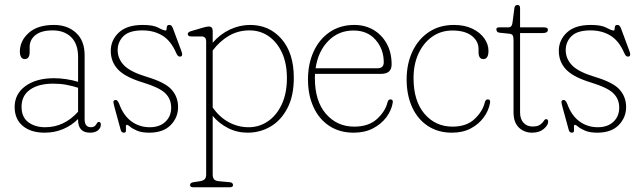

<svg xmlns="http://www.w3.org/2000/svg" viewBox="-20 -538 2644 793"><path d="M40.5 -96Q40.5 -150 85 -182.5Q129.5 -215 203.5 -215Q227 -215 253.8 -211Q280.5 -207 302.5 -200V-302.5Q302.5 -356.5 274 -384.5Q245.5 -412.5 197.5 -412.5Q150.5 -412.5 126.5 -393.2Q102.5 -374 102.5 -344V-323.5Q102.5 -294 82.5 -294Q71.5 -294 66.8 -303Q62 -312 62 -325Q62 -369 98.5 -402Q135 -435 203 -435Q258.5 -435 294 -402.5Q329.5 -370 329.5 -310V-45.5Q329.5 -12.5 356 -12.5Q371.5 -12.5 378.5 -26Q383 -34.5 388 -34.5Q396.5 -34.5 396.5 -23.5Q396.5 -9.5 384.8 0.2Q373 10 352 10Q302.5 10 302.5 -43V-46.5Q275.5 -19.5 240.5 -4.8Q205.5 10 164.5 10Q107.5 10 74 -18Q40.5 -46 40.5 -96ZM69 -97Q69 -54 97 -33.2Q125 -12.5 166.5 -12.5Q245 -12.5 302.5 -76.5V-175.5Q279.5 -183 254 -187.8Q228.5 -192.5 200 -192.5Q139.5 -192.5 104.2 -167.8Q69 -143 69 -97Z M599 -12.5Q639 -12.5 663 -35Q687 -57.5 687 -93.5Q687 -129 662.8 -152.8Q638.5 -176.5 571 -197Q497 -219.5 467.2 -251.2Q437.5 -283 437.5 -328Q437.5 -372.5 471 -403.8Q504.5 -435 569.5 -435Q613 -435 634.2 -423.5Q655.5 -412 664.5 -412Q668 -412 668 -417.8Q668 -423.5 669.8 -429.2Q671.5 -435 679 -435Q684 -435 687.8 -432Q691.5 -429 695 -419L729 -327.5Q736 -309.5 728.5 -305.5Q716 -299.5 707.5 -319.5Q686 -369.5 650.8 -391Q615.5 -412.5 568.5 -412.5Q514 -412.5 490 -388.8Q466 -365 466 -331Q466 -295.5 492.2 -268.2Q518.5 -241 586.5 -220.5Q662 -198 688.8 -167.8Q715.5 -137.5 715.5 -96Q715.5 -52.5 684.8 -21.2Q654 10 596.5 10Q565.5 10 546.2 1.8Q527 -6.5 517.5 -14.5Q508 -22.5 505 -22.5Q499.5 -22.5 500 -14.5Q500.5 -6.5 500.2 1.8Q500 10 491.5 10Q481.5 10 478.5 -1.5L453.5 -93Q449 -109 448.5 -115.5Q448 -122 453 -124Q464.5 -129.5 472.5 -108.5Q490 -60.5 523 -36.5Q556 -12.5 599 -12.5Z M858.5 -410.5V-361.5Q889 -397 929.5 -416Q970 -435 1013 -435Q1092.5 -435 1143 -376.8Q1193.5 -318.5 1193.5 -217Q1193.5 -142 1167.2 -91.5Q1141 -41 1097.8 -15.5Q1054.5 10 1003 10Q959 10 921.5 -9.2Q884 -28.5 858.5 -59.5V183.5Q858.5 195 863.8 202Q869 209 884.5 210.5L928.5 214.5Q942.5 216 942.5 226.5Q942.5 235.5 928.5 235.5H779Q765 235.5 765 226.5Q765 216.5 779 214.5L805.5 210.5Q820.5 208 826 201.5Q831.5 195 831.5 183.5V-366.5Q831.5 -387.5 812.5 -387.5H770Q755.5 -387.5 755.5 -397.5Q755.5 -405.5 769.5 -409.5L817 -423.5Q834.5 -428.5 842 -428.5Q858.5 -428.5 858.5 -410.5ZM1010.5 -412.5Q963.5 -412.5 925.5 -390.2Q887.5 -368 858.5 -329.5V-94Q886.5 -54 925 -33.2Q963.5 -12.5 1007 -12.5Q1050.5 -12.5 1086.2 -36.8Q1122 -61 1143.5 -106.5Q1165 -152 1165 -215.5Q1165 -276 1144.8 -320Q1124.5 -364 1089.8 -388.2Q1055 -412.5 1010.5 -412.5Z M1597.5 -272Q1597.5 -233 1554.5 -233H1281Q1280.5 -224.5 1280.5 -215.5Q1280.5 -120.5 1326.2 -67.8Q1372 -15 1443 -15Q1502.5 -15 1537 -46.5Q1571.5 -78 1580.5 -115.5Q1583.5 -127.5 1592.5 -127.5Q1604.5 -127.5 1602 -113Q1596.5 -81.5 1575.5 -53.5Q1554.5 -25.5 1520.5 -7.8Q1486.5 10 1441 10Q1382.5 10 1340 -18Q1297.5 -46 1274.8 -95.8Q1252 -145.5 1252 -210Q1252 -274.5 1275.5 -325.5Q1299 -376.5 1342.2 -405.8Q1385.5 -435 1443.5 -435Q1487 -435 1521.8 -415Q1556.5 -395 1577 -358.2Q1597.5 -321.5 1597.5 -272ZM1440 -412Q1378 -412 1335.8 -368.8Q1293.5 -325.5 1283.5 -256H1538.5Q1565 -256 1565 -280.5Q1565 -335 1531.2 -373.5Q1497.5 -412 1440 -412Z M1997.5 -328.5Q1997.5 -294 1976.5 -294Q1956.5 -294 1956.5 -322.5V-335.5Q1956.5 -368.5 1928.2 -390.2Q1900 -412 1848.5 -412Q1801.5 -412 1765.2 -386.5Q1729 -361 1708.5 -316.8Q1688 -272.5 1688 -215.5Q1688 -121 1733.2 -68Q1778.5 -15 1849 -15Q1907 -15 1940.2 -46.5Q1973.5 -78 1982.5 -115.5Q1985.5 -127.5 1994.5 -127.5Q2006.5 -127.5 2004 -113Q1998.5 -81.5 1978.2 -53.5Q1958 -25.5 1924.8 -7.8Q1891.5 10 1847 10Q1789 10 1746.8 -18Q1704.5 -46 1682 -95.8Q1659.5 -145.5 1659.5 -210Q1659.5 -274.5 1683.5 -325.5Q1707.5 -376.5 1751.5 -405.8Q1795.5 -435 1855 -435Q1899 -435 1931 -419.5Q1963 -404 1980.2 -379.5Q1997.5 -355 1997.5 -328.5Z M2081.5 -399 2046.5 -402.5Q2036 -403.5 2033 -408Q2030 -412.5 2030 -416.5Q2030 -425 2040.5 -425H2080Q2094 -425 2096.5 -443L2104.5 -504Q2106 -517.5 2117.5 -517.5Q2128 -517.5 2128 -504.5V-425H2226.5Q2243 -425 2243 -415.5Q2243 -401.5 2221.5 -401.5H2128V-73.5Q2128 -46.5 2142.2 -31Q2156.5 -15.5 2179.5 -15.5Q2200.5 -15.5 2210.8 -23Q2221 -30.5 2225.8 -38.2Q2230.5 -46 2235.5 -46Q2244 -46 2244 -35Q2244 -21 2225.8 -5.5Q2207.5 10 2178 10Q2145 10 2123 -11.2Q2101 -32.5 2101 -74V-373Q2101 -385.5 2097.5 -391.8Q2094 -398 2081.5 -399Z M2449.5 -12.5Q2489.5 -12.5 2513.5 -35Q2537.5 -57.5 2537.5 -93.5Q2537.5 -129 2513.2 -152.8Q2489 -176.5 2421.5 -197Q2347.5 -219.5 2317.8 -251.2Q2288 -283 2288 -328Q2288 -372.5 2321.5 -403.8Q2355 -435 2420 -435Q2463.5 -435 2484.8 -423.5Q2506 -412 2515 -412Q2518.5 -412 2518.5 -417.8Q2518.5 -423.5 2520.2 -429.2Q2522 -435 2529.5 -435Q2534.5 -435 2538.2 -432Q2542 -429 2545.5 -419L2579.5 -327.5Q2586.5 -309.5 2579 -305.5Q2566.5 -299.5 2558 -319.5Q2536.5 -369.5 2501.2 -391Q2466 -412.5 2419 -412.5Q2364.5 -412.5 2340.5 -388.8Q2316.5 -365 2316.5 -331Q2316.5 -295.5 2342.8 -268.2Q2369 -241 2437 -220.5Q2512.5 -198 2539.2 -167.8Q2566 -137.5 2566 -96Q2566 -52.5 2535.2 -21.2Q2504.5 10 2447 10Q2416 10 2396.8 1.8Q2377.5 -6.5 2368 -14.5Q2358.5 -22.5 2355.5 -22.5Q2350 -22.5 2350.5 -14.5Q2351 -6.5 2350.8 1.8Q2350.5 10 2342 10Q2332 10 2329 -1.5L2304 -93Q2299.5 -109 2299 -115.5Q2298.5 -122 2303.5 -124Q2315 -129.5 2323 -108.5Q2340.5 -60.5 2373.5 -36.5Q2406.5 -12.5 2449.5 -12.5Z"/></svg>

Font: Fraunces 144pt SuperSoft Thin
Style: Regular
Weight: 100
Version: Version 1.000;[0bf87f6ff]